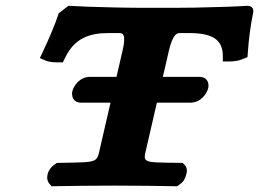

<svg xmlns="http://www.w3.org/2000/svg" viewBox="-20 -640 893 662"><path d="M520.9 -286H636C673.1 -286 693.7 -317.9 698.1 -337C700.8 -348.5 698.5 -375 666.7 -375H541.5L562.1 -464.2C575 -520.3 589 -526 599.8 -526H631.1C709.2 -526 748.1 -505.6 748.3 -447.3L748.3 -428H768.1C775.1 -428 783.3 -428.3 792 -429.6C798.8 -430.5 806 -432 814 -435.2L833.3 -443L834.7 -461.9C837.7 -504.8 843.8 -552.5 852.3 -593.3C858.6 -620.3 835.9 -620 830.5 -620H829.4L828.3 -619.9C804.3 -617.8 727.8 -615 652 -613.7C625.2 -613.3 599.1 -613 576.3 -613H480.2C451.1 -613 415.3 -613.5 379.2 -614.2C309.8 -615.6 242.7 -618.1 219.4 -619.9L218.5 -620H217.5C213.2 -620 186.1 -595 182.9 -595.3C169.6 -554.4 148.8 -506.2 127.4 -460.8L117.5 -439.8L135.7 -431.8C140.6 -429.7 145.6 -428.2 150.5 -427.2C159.7 -425.4 168.8 -425 177.5 -425H196.7L205.9 -443.6C237.1 -506.7 286.5 -526 352.8 -526H391.9C404.5 -526 415.1 -519.7 402.9 -466.8L381.7 -375H290C254.5 -375 233.6 -343.6 229.3 -325C227 -314.9 227.2 -286 260.5 -286H361.1L326.3 -135.4C312.9 -77 322.9 -81.2 187.3 -78.5L176.1 -78.2L166.7 -71.8C142.6 -54.6 135.2 -22.4 151.4 -5.3L158.1 2.2L170 2C224.9 1 295.6 0 375.6 0C455.1 0 523.5 1 579.1 2L590.9 2.2L601.1 -5.3C613.8 -14.1 616.5 -22.6 618.9 -28.9C623 -40 630 -57.3 616.4 -71.8L609.9 -78.3L598.7 -78.5C464.6 -80.3 472.7 -76.9 486.2 -135.4Z"/></svg>

Font: Linux Libertine Mono O 
Style: Mono Bold Oblique
Weight: 400
Italic angle: -13°
Designer: Philipp H. Poll
Foundry: Philipp H. Poll
Version: Version 5.1.7